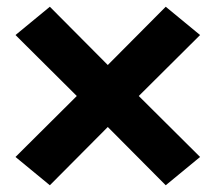

<svg xmlns="http://www.w3.org/2000/svg" viewBox="-20 -625 640 570"><path d="M128 -75 26 -159 208 -340 26 -521 128 -605 300 -432 472 -605 574 -521 392 -340 574 -159 472 -75 300 -248Z"/></svg>

Font: Iosevka Custom Heavy Extended
Style: Regular
Weight: 900
Width: 7
Monospace: yes
Designer: Belleve Invis
Foundry: Belleve Invis
Version: Version 11.2.4; ttfautohint (v1.8.4)